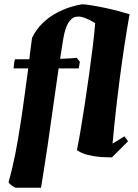

<svg xmlns="http://www.w3.org/2000/svg" viewBox="-20 -729 650 904"><path d="M53 155Q43 150 34 143.5Q25 137 20 129Q37 71 51.5 -1.5Q66 -74 80.5 -172Q95 -270 113 -407H44Q45 -420 46.5 -432Q48 -444 51 -450Q65 -450 82 -450Q99 -450 118 -450Q121 -474 124 -499.5Q127 -525 131 -551Q151 -592 181.5 -621Q212 -650 246 -668Q280 -686 312.5 -696Q345 -706 368 -709Q385 -708 413 -703.5Q441 -699 474 -692Q507 -685 537.5 -677Q568 -669 590 -662Q564 -514 543.5 -356Q523 -198 510 -53L566 -87L583 -64L507 12Q484 12 453.5 10Q423 8 393.5 0.5Q364 -7 342 -22Q349 -55 359 -113Q369 -171 379.5 -240.5Q390 -310 400 -381.5Q410 -453 417.5 -515.5Q425 -578 428 -620Q406 -634 385 -642.5Q364 -651 350 -651Q344 -651 338.5 -650Q333 -649 329 -648Q306 -635 294.5 -607.5Q283 -580 277 -541Q271 -502 263 -452Q286 -453 306 -454Q326 -455 341 -457L356 -438L351 -407H256Q243 -319 229.5 -221.5Q216 -124 204 -42Q193 31 184.5 84.5Q176 138 173 155Z"/></svg>

Font: Labrada ExtraBold
Style: Italic
Weight: 800
Italic angle: -7°
Designer: Mercedes Jáuregui
Foundry: Omnibus-Type Team
Version: Version 1.000; ttfautohint (v1.8.4.7-5d5b)